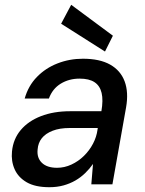

<svg xmlns="http://www.w3.org/2000/svg" viewBox="-20 -769 604 801"><path d="M186 12Q127 12 91.5 -8.5Q56 -29 41 -63Q26 -97 30 -137Q35 -189 66.5 -226.5Q98 -264 151 -284.5Q204 -305 273 -305H403Q411 -351 404 -381Q397 -411 374.5 -426Q352 -441 312 -441Q268 -441 233.5 -420Q199 -399 184 -358H83Q98 -411 134 -448Q170 -485 220 -504.5Q270 -524 326 -524Q396 -524 439.5 -499.5Q483 -475 500 -429.5Q517 -384 506 -321L449 0H361L368 -85Q354 -65 335.5 -47Q317 -29 294.5 -16Q272 -3 245 4.5Q218 12 186 12ZM218 -69Q249 -69 278 -82.5Q307 -96 330 -118.5Q353 -141 368 -169.5Q383 -198 387 -229L388 -235H271Q229 -235 199.5 -223.5Q170 -212 154.5 -192.5Q139 -173 137 -146Q133 -111 154.5 -90Q176 -69 218 -69ZM418 -554 235 -670 277 -749 451 -620Z"/></svg>

Font: DM Sans 12pt Medium
Style: Italic
Weight: 500
Italic angle: -10°
Version: Version 4.004;gftools[0.9.30]